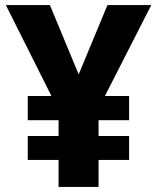

<svg xmlns="http://www.w3.org/2000/svg" viewBox="-20 -734 618 754"><path d="M289 -442 402 -714H574L392 -357H487V-262H367V-200H487V-106H367V0H210V-106H89V-200H210V-262H89V-357H182L3 -714H176Z"/></svg>

Font: Noto Sans Gurmukhi UI ExtraBold
Style: Regular
Weight: 800
Designer: Jelle Bosma - Monotype Design Team
Foundry: Monotype Imaging Inc.
Version: Version 2.004; ttfautohint (v1.8.4.7-5d5b)